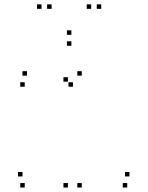

<svg xmlns="http://www.w3.org/2000/svg" viewBox="-20 -828 660 858"><path d="M90.5 -440.5V-460.5H70.5V-440.5ZM306 -440.5V-460.5H286V-440.5ZM283.5 -463V-483H263.5V-463ZM283.5 10V-10H263.5V10ZM345.5 10V-10H325.5V10ZM345.5 -490V-510H325.5V-490ZM100.5 -490V-510H80.5V-490ZM548.5 10V-10H528.5V10ZM558.5 -39.5V-59.5H538.5V-39.5ZM80.5 -39.5V-59.5H60.5V-39.5ZM90.5 10V-10H70.5V10ZM299 -623.5V-643.5H279V-623.5ZM432.5 -788.5V-808.5H412.5V-788.5ZM387.5 -788.5V-808.5H367.5V-788.5ZM299 -672.5V-692.5H279V-672.5ZM210.5 -788.5V-808.5H190.5V-788.5ZM165.5 -788.5V-808.5H145.5V-788.5Z"/></svg>

Font: Monaspace Argon Dots Var
Style: Regular
Weight: 400
Designer: Riley Cran and the Lettermatic Team
Version: Version 1.100 (Monaspace Argon Dots)